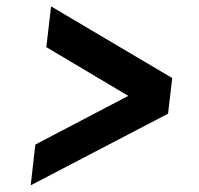

<svg xmlns="http://www.w3.org/2000/svg" viewBox="-20 -588 611 589"><path d="M495.6 -239.3 74.2 -19.5 88.4 -144.5 373.5 -293.9 122.1 -443.4 136.7 -568.4 508.3 -348.6Z"/></svg>

Font: Proza Libre
Style: Bold Italic
Weight: 700
Designer: Jasper de Waard
Foundry: Jasper de Waard
Version: Version 1.000; ttfautohint (v1.4.1.8-43bc)